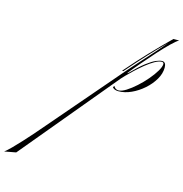

<svg xmlns="http://www.w3.org/2000/svg" viewBox="-672 -504 1077 1127"><g transform="rotate(15 -134.0 59.5)"><path d="M-20 -32Q-11 -13 9 -13Q28 -13 55 -30Q82 -47 111.5 -73.5Q141 -100 166.5 -130Q192 -160 208 -187Q224 -214 224 -230Q224 -241 212 -241Q195 -241 170 -227Q145 -213 118 -191Q91 -169 67 -146.5Q43 -124 26 -106.5Q9 -89 4 -83L-476 494L-546 507Q-531 496 -506.5 471.5Q-482 447 -455.5 418Q-429 389 -406.5 363.5Q-384 338 -374 326L18 -130Q28 -142 52 -168.5Q76 -195 106 -228.5Q136 -262 166.5 -296Q197 -330 220 -358Q119 -257 17 -140L8 -130H0L9 -140Q65 -205 123.5 -266.5Q182 -328 243 -388H278Q263 -380 233 -351Q203 -322 167 -282Q131 -242 95.5 -200.5Q60 -159 33 -125H37Q86 -175 120 -201Q154 -227 176.5 -236.5Q199 -246 213 -246Q237 -246 237 -212Q237 -176 216 -140Q195 -104 161 -74Q127 -44 87.5 -26Q48 -8 10 -8Q-16 -8 -27 -23Z"/></g></svg>

Font: Ballet 72pt
Style: Regular
Weight: 400
Designer: Maximiliano R. Sproviero
Foundry: Omnibus-Type
Version: Version 1.100; ttfautohint (v1.8.3)